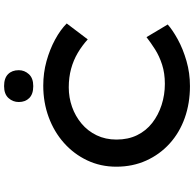

<svg xmlns="http://www.w3.org/2000/svg" viewBox="-25 -916 951 941"><g transform="rotate(-90 450.5 -445.5)"><path d="M499 10Q415 10 343 -15.5Q271 -41 217.5 -89.5Q164 -138 134 -204.5Q104 -271 104 -351Q104 -428 135 -493.5Q166 -559 220.5 -607.5Q275 -656 347 -682.5Q419 -709 501 -709Q564 -709 621.5 -693Q679 -677 727 -651Q775 -625 806 -594L728 -491Q697 -519 661.5 -540Q626 -561 584 -572.5Q542 -584 493 -584Q443 -584 397.5 -568Q352 -552 315.5 -521.5Q279 -491 258 -447.5Q237 -404 237 -350Q237 -293 258.5 -249Q280 -205 318.5 -175Q357 -145 406.5 -129Q456 -113 510 -113Q562 -113 604 -126.5Q646 -140 679 -161Q712 -182 739 -203L801 -99Q774 -75 727.5 -49.5Q681 -24 622 -7Q563 10 499 10ZM499 -758Q460 -758 440.5 -777.5Q421 -797 421 -829Q421 -858 440.5 -879.5Q460 -901 499 -901Q538 -901 557.5 -881.5Q577 -862 577 -829Q577 -801 557.5 -779.5Q538 -758 499 -758Z"/></g></svg>

Font: Lexend Peta Medium
Style: Regular
Weight: 500
Designer: Bonnie Shaver-Troup, Thomas Jockin
Foundry: Lexend
Version: Version 1.007